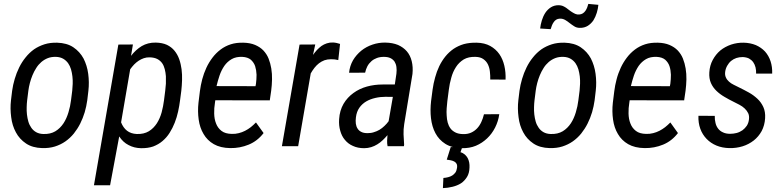

<svg xmlns="http://www.w3.org/2000/svg" viewBox="-20 -760 4075 998"><path d="M43 -287.6 37.1 -238.8C33.7 -210 34.2 -180.7 38.1 -151.4C41.5 -122.1 49.8 -95.7 62.5 -72.3C75.2 -48.3 92.8 -29.3 115.2 -14.2C137.7 1 166 8.8 199.7 9.8C223.6 10.3 245.6 7.8 265.6 1.5C285.6 -4.9 303.7 -13.7 319.8 -24.9C335.9 -36.1 350.6 -49.8 363.8 -65.9C376.5 -82 387.7 -99.1 397 -117.7C406.2 -136.2 414.1 -155.8 420.4 -176.8C426.3 -197.3 430.7 -217.8 433.6 -238.8L439.5 -288.6C442.9 -317.9 442.4 -347.2 438.5 -376.5C434.6 -405.8 426.3 -432.1 414.1 -456.1C401.4 -479.5 383.8 -499 361.3 -514.2C338.9 -529.3 310.5 -537.1 276.9 -538.1C252.9 -538.6 231.4 -536.1 211.4 -529.8C191.4 -523.4 172.9 -514.6 156.7 -503.4C140.6 -491.7 126 -478 113.3 -461.9C100.1 -445.8 88.9 -428.2 79.6 -409.2C70.3 -390.1 62.5 -370.6 56.6 -350.1C50.3 -329.1 45.9 -308.6 43 -287.6ZM121.1 -238.3 127.4 -288.6C128.9 -301.3 131.8 -314.5 135.3 -328.6C138.7 -342.3 143.6 -356 148.9 -369.1C154.3 -382.3 160.6 -394.5 168.5 -406.7C175.8 -418.5 184.6 -428.7 194.8 -437.5C205.1 -446.3 216.3 -453.1 229 -458C241.7 -462.9 255.9 -464.8 271.5 -464.4C286.1 -463.9 298.3 -460.4 308.6 -454.6C318.8 -448.7 327.1 -440.9 334 -431.6C340.3 -422.4 345.7 -411.6 349.1 -399.9C352.5 -387.7 355 -375.5 356.4 -362.8C357.9 -349.6 358.4 -336.9 357.9 -324.2C357.4 -311.5 356.4 -299.8 355.5 -289.1L349.1 -238.8C346.7 -218.3 342.3 -197.3 335.9 -176.3C329.6 -155.3 321.3 -136.2 310.1 -119.1C298.8 -102.1 284.7 -87.9 267.6 -77.6C250.5 -67.4 229.5 -62.5 204.6 -63.5C189.9 -64 177.7 -67.4 167.5 -73.2C157.2 -79.1 148.9 -86.9 142.6 -96.2C136.2 -105.5 130.9 -115.7 127.4 -127.9C124 -139.6 121.6 -151.9 120.1 -165C118.7 -177.7 118.2 -190.4 118.7 -203.1C119.1 -215.3 119.6 -227.1 121.1 -238.3Z M916 -239.3 922.4 -288.1C924.3 -305.7 925.8 -324.2 926.3 -343.3C926.8 -362.3 926.3 -381.3 923.8 -399.9C921.4 -418 917.5 -435.5 911.6 -452.1C905.8 -468.8 897.5 -483.4 887.2 -496.1C877 -508.8 863.8 -519 847.7 -526.9C831.5 -534.2 812.5 -538.1 789.6 -538.6C761.7 -539.1 737.8 -532.7 716.8 -520.5C695.8 -507.8 677.2 -490.7 661.1 -469.7L670.9 -528.8L595.2 -528.3L468.3 203.1H552.2L599.6 -50.8C612.8 -30.8 628.9 -15.6 648.4 -5.9C667.5 4.4 689 9.8 712.9 10.3C736.3 10.7 757.3 7.8 775.9 1.5C793.9 -5.4 810.5 -14.6 824.7 -26.9C838.9 -39.1 851.6 -53.2 861.8 -69.8C872.1 -85.9 880.9 -103.5 888.2 -122.1C895.5 -140.6 901.4 -160.2 905.8 -180.2C910.2 -200.2 913.6 -219.7 916 -239.3ZM838.9 -289.1 832.5 -238.8C830.1 -218.3 825.7 -197.3 820.3 -176.3C814.5 -155.3 806.2 -136.2 795.4 -119.1C784.2 -102.1 770.5 -87.9 753.4 -77.6C736.3 -67.4 715.3 -62.5 690.4 -63.5C669.9 -64.5 653.3 -70.3 640.1 -80.6C627 -90.8 616.7 -105.5 609.4 -124L656.7 -399.9C663.1 -408.7 669.9 -417 677.2 -424.8C684.6 -432.1 692.4 -439 700.7 -444.3C709 -449.7 717.8 -454.1 727.5 -457.5C737.3 -460.9 748 -462.4 759.3 -461.9C774.4 -461.4 787.6 -458.5 797.9 -453.1C808.1 -447.8 816.4 -440.4 822.8 -431.6C829.1 -422.4 833.5 -412.1 836.4 -400.4C839.4 -388.7 841.3 -376.5 842.3 -363.8C842.8 -350.6 842.8 -337.9 842.3 -325.2C841.3 -312 840.3 -300.3 838.9 -289.1Z M1176.8 9.8C1210.4 10.3 1242.2 4.4 1272.9 -8.3C1303.7 -21 1329.1 -41 1350.1 -68.4L1310.5 -123.5C1301.8 -114.7 1293 -106.4 1283.7 -99.1C1274.4 -91.8 1264.2 -85.4 1253.9 -80.1C1243.7 -74.7 1232.4 -70.8 1221.2 -67.9C1209.5 -64.9 1197.3 -63.5 1184.6 -64C1162.1 -64.5 1144.5 -69.3 1131.3 -79.6C1118.2 -89.8 1108.9 -102.5 1103 -118.2C1096.7 -133.8 1093.8 -150.9 1093.3 -169.9C1092.8 -188.5 1094.2 -207 1097.2 -225.1L1099.1 -238.8L1382.3 -238.3L1389.6 -288.6C1392.1 -307.6 1393.6 -327.1 1394 -347.2C1394.5 -366.7 1393.1 -385.7 1390.1 -404.3C1387.2 -422.4 1382.3 -439.5 1376 -455.6C1369.6 -471.7 1360.4 -485.4 1349.1 -497.6C1337.4 -509.8 1323.2 -519 1306.2 -526.4C1289.1 -533.7 1268.6 -537.6 1245.1 -538.1C1221.2 -538.6 1199.2 -536.1 1179.7 -529.8C1159.7 -523.4 1142.1 -514.2 1126.5 -502.4C1110.4 -490.2 1096.7 -476.6 1084.5 -460.4C1072.3 -444.3 1061.5 -426.8 1052.7 -407.7C1043.9 -388.7 1036.6 -368.7 1031.2 -348.1C1025.9 -327.1 1021.5 -306.6 1019 -285.6L1011.7 -226.1C1008.3 -195.8 1008.8 -166.5 1012.7 -138.7C1016.6 -110.4 1024.9 -85.4 1038.1 -63.5C1050.8 -41.5 1068.4 -23.9 1091.3 -10.7C1114.3 2.4 1142.6 9.3 1176.8 9.8ZM1239.7 -464.4C1258.3 -463.4 1272.9 -458.5 1283.7 -449.7C1293.9 -440.4 1301.8 -429.2 1306.2 -416C1310.5 -402.3 1313 -387.7 1313.5 -371.6C1313.5 -355.5 1312.5 -339.8 1310.5 -324.7L1308.1 -312L1105.5 -312.5C1109.9 -330.6 1114.7 -348.6 1121.1 -367.2C1127.4 -385.7 1135.7 -402.3 1146 -417.5C1156.2 -432.1 1168.9 -443.8 1184.1 -452.6C1199.2 -461.4 1217.8 -465.3 1239.7 -464.4Z M1738.3 -447.8 1747.6 -531.7C1741.7 -533.2 1735.8 -535.2 1730 -536.6C1724.1 -538.1 1717.8 -538.6 1711.4 -539.1C1699.7 -539.6 1689 -538.1 1678.7 -534.7C1668.5 -531.2 1659.2 -526.9 1650.9 -521C1642.6 -514.6 1634.8 -507.8 1627.4 -500C1620.1 -491.7 1613.3 -483.4 1606.9 -474.6L1618.7 -528.8L1537.1 -528.3L1445.3 0H1529.8L1595.2 -378.4C1601.1 -388.7 1607.4 -398.4 1614.7 -407.7C1621.6 -416.5 1629.4 -424.3 1638.2 -431.2C1646.5 -437.5 1656.2 -442.9 1666.5 -446.8C1676.8 -450.2 1688 -452.1 1700.7 -452.1C1707 -452.1 1713.4 -451.7 1719.7 -451.2C1726.1 -450.2 1731.9 -449.2 1738.3 -447.8Z M1994.6 0H2079.6L2080.6 -8.3C2079.1 -26.9 2078.1 -44.9 2077.6 -62C2077.1 -79.1 2078.1 -96.7 2081.1 -115.2L2124 -375.5C2126.5 -399.9 2125 -421.9 2120.1 -441.9C2115.2 -461.9 2106.9 -479 2094.7 -493.2C2082.5 -507.3 2067.4 -518.1 2048.8 -526.4C2029.8 -534.2 2008.3 -538.1 1983.4 -538.6C1960.4 -539.1 1938 -535.6 1916.5 -528.3C1894.5 -521 1875 -510.3 1857.9 -496.6C1840.8 -482.4 1826.2 -465.8 1814.9 -446.8C1803.7 -427.2 1796.9 -405.8 1794.4 -381.8L1877.9 -382.3C1880.4 -394.5 1884.3 -405.3 1889.6 -415.5C1895 -425.8 1902.3 -434.6 1910.6 -441.9C1918.9 -449.2 1928.2 -454.6 1939 -458.5C1949.7 -462.4 1961.4 -464.4 1974.6 -464.4C1988.8 -464.4 2000 -462.4 2009.3 -458C2018.6 -453.6 2025.4 -447.3 2030.8 -439.9C2035.6 -432.1 2039.1 -422.9 2040.5 -412.1C2042 -401.4 2042 -389.6 2040.5 -377L2032.2 -320.8H1969.2C1940.9 -320.8 1913.6 -317.4 1887.2 -310.1C1860.8 -302.7 1837.4 -291.5 1816.9 -276.4C1795.9 -261.2 1778.8 -242.7 1765.6 -220.2C1752.4 -197.3 1744.6 -170.9 1742.7 -140.1C1741.2 -118.7 1743.2 -98.6 1748.5 -80.6C1753.4 -62.5 1761.2 -46.4 1772.5 -33.2C1783.7 -19.5 1797.4 -8.8 1814.5 -1.5C1831.1 6.3 1850.6 10.3 1873 10.3C1885.7 10.3 1897.9 8.3 1909.2 4.9C1920.4 1.5 1931.2 -3.4 1941.4 -9.8C1951.2 -15.6 1960.4 -22.9 1969.2 -31.2C1978 -39.6 1986.3 -48.3 1994.1 -57.6C1993.2 -47.9 1992.7 -38.1 1992.2 -28.8C1991.7 -19.5 1992.7 -9.8 1994.6 0ZM1890.6 -67.9C1877.4 -67.9 1866.7 -69.8 1858.4 -74.2C1850.1 -78.1 1843.3 -84 1838.9 -91.3C1834 -98.6 1831.1 -106.9 1829.6 -117.2C1828.1 -127.4 1828.6 -138.2 1830.1 -150.4C1832.5 -169.9 1838.4 -186.5 1848.1 -200.2C1857.4 -213.4 1869.6 -224.6 1883.8 -232.9C1897.9 -241.2 1914.1 -247.1 1931.2 -251C1948.2 -254.9 1965.8 -256.8 1983.4 -256.8L2022 -256.3L2000 -129.9C1993.7 -121.1 1986.3 -112.8 1978.5 -105.5C1970.2 -97.7 1961.9 -90.8 1952.6 -85.4C1943.4 -80.1 1933.6 -75.7 1923.3 -72.8C1913.1 -69.3 1901.9 -67.9 1890.6 -67.9Z M2607.9 -346.2C2608.9 -371.1 2606.9 -395 2601.6 -418C2596.2 -440.9 2587.9 -460.9 2575.7 -478.5C2563.5 -496.1 2547.4 -510.3 2528.3 -521C2508.8 -531.7 2485.4 -537.6 2457.5 -538.1C2433.1 -538.6 2411.1 -536.1 2391.1 -530.8C2371.1 -524.9 2353.5 -516.6 2337.4 -505.9C2321.3 -494.6 2307.1 -481.4 2294.9 -466.3C2282.7 -451.2 2272 -434.1 2263.2 -416C2254.4 -397.5 2247.1 -377.9 2241.7 -357.4C2235.8 -336.4 2231.4 -315.4 2228.5 -293.9L2220.7 -234.4C2217.3 -204.1 2216.8 -174.3 2220.2 -145.5C2223.6 -116.7 2231 -90.8 2243.2 -67.9C2255.4 -44.9 2272.5 -26.4 2294.9 -12.2C2306.6 -4.9 2319.3 0.5 2334.5 4.4H2322.8L2302.2 69.8C2309.1 70.8 2315.9 71.8 2323.2 73.2C2330.1 74.7 2335.9 76.7 2341.3 79.6C2346.7 82.5 2350.6 86.4 2353.5 91.8C2356 97.2 2356.9 104 2355.5 112.8C2354 122.1 2351.6 130.4 2347.2 136.7C2342.8 143.1 2336.9 147.9 2330.6 152.3C2324.2 156.2 2316.9 159.2 2309.1 161.1C2300.8 163.1 2293 164.6 2284.7 165L2282.2 217.8C2299.3 217.3 2315.9 214.8 2332 210.9C2348.1 207 2362.8 201.2 2376 192.9C2388.7 184.6 2398.9 173.3 2407.2 160.2C2415.5 147 2419.9 130.4 2420.4 110.8C2420.9 102.1 2420.4 93.3 2418.9 85C2417.5 76.7 2414.6 68.8 2411.1 62C2407.2 54.7 2402.3 48.8 2396.5 43.5C2390.1 38.1 2382.8 33.7 2373.5 31.2L2380.9 10.3H2381.3C2407.2 10.7 2431.6 6.8 2453.6 -2.4C2475.6 -11.7 2494.6 -24.4 2511.7 -40.5C2528.8 -56.6 2542.5 -75.2 2553.7 -97.2C2564.5 -118.7 2571.8 -141.6 2575.2 -166.5L2495.6 -166C2492.2 -151.9 2487.8 -138.2 2481.9 -126C2476.1 -113.3 2468.8 -102.1 2460 -92.8C2450.7 -83 2440.4 -75.7 2428.2 -70.3C2416 -64.9 2402.3 -62.5 2386.2 -63C2370.1 -63.5 2356.9 -66.4 2346.7 -71.8C2336.4 -77.1 2327.6 -84 2321.3 -92.8C2314.9 -101.6 2310.1 -111.8 2307.1 -123C2304.2 -134.3 2302.2 -146.5 2301.8 -159.2C2300.8 -171.4 2300.8 -184.1 2301.8 -197.3C2302.7 -210 2303.7 -222.2 2305.2 -233.9L2313 -293.9C2315.4 -314.5 2319.8 -335 2325.7 -356C2331.1 -376.5 2339.4 -395 2350.1 -411.6C2360.4 -427.7 2374 -440.9 2390.6 -451.2C2407.2 -460.9 2427.7 -465.3 2452.6 -464.4C2469.2 -463.9 2482.4 -460 2492.7 -452.6C2502.9 -445.3 2510.7 -436.5 2516.1 -425.3C2521.5 -414.1 2524.9 -401.9 2526.4 -388.2C2527.8 -374 2528.8 -360.4 2528.3 -346.7Z M3090.3 -734.9 3038.1 -739.7C3036.6 -733.9 3034.7 -727.5 3032.2 -721.2C3029.8 -714.8 3026.4 -709 3022.9 -703.6C3019 -698.2 3014.6 -693.8 3009.3 -690.4C3003.9 -687 2997.6 -685.1 2990.2 -684.6C2983.4 -684.1 2977.1 -685.1 2971.2 -687.5C2965.3 -689.9 2960 -692.9 2954.6 -696.3C2949.2 -699.7 2943.8 -703.1 2938.5 -707.5C2933.1 -711.9 2927.7 -715.8 2922.4 -719.7C2917 -723.1 2911.1 -726.6 2905.3 -729C2899.4 -731.4 2893.1 -732.4 2885.7 -732.9C2869.6 -733.4 2855.5 -729.5 2843.8 -722.2C2832 -714.8 2822.3 -705.1 2814.5 -693.4C2806.6 -681.2 2800.8 -668 2796.4 -653.8C2792 -639.2 2789.1 -625 2787.6 -611.8L2842.3 -608.4C2843.8 -614.3 2846.2 -620.6 2848.6 -627C2851.1 -633.3 2854 -639.2 2857.9 -644.5C2861.3 -649.9 2865.7 -654.3 2871.1 -657.7C2876.5 -661.1 2882.3 -662.6 2889.6 -663.1C2899.9 -663.6 2908.7 -661.1 2917 -656.7C2925.3 -651.9 2933.1 -646.5 2940.9 -640.1C2948.7 -633.8 2957 -628.4 2965.3 -623C2973.6 -617.7 2982.9 -615.2 2993.7 -615.2C3009.8 -614.7 3023.9 -618.7 3035.6 -626C3046.9 -633.3 3056.6 -642.6 3064.5 -654.3C3071.8 -666 3077.6 -679.2 3082 -693.4C3086.4 -707.5 3088.9 -721.2 3090.3 -734.9ZM2680.2 -287.6 2674.3 -238.8C2670.9 -210 2671.4 -180.7 2675.3 -151.4C2678.7 -122.1 2687 -95.7 2699.7 -72.3C2712.4 -48.3 2730 -29.3 2752.4 -14.2C2774.9 1 2803.2 8.8 2836.9 9.8C2860.8 10.3 2882.8 7.8 2902.8 1.5C2922.9 -4.9 2940.9 -13.7 2957 -24.9C2973.1 -36.1 2987.8 -49.8 3001 -65.9C3013.7 -82 3024.9 -99.1 3034.2 -117.7C3043.5 -136.2 3051.3 -155.8 3057.6 -176.8C3063.5 -197.3 3067.9 -217.8 3070.8 -238.8L3076.7 -288.6C3080.1 -317.9 3079.6 -347.2 3075.7 -376.5C3071.8 -405.8 3063.5 -432.1 3051.3 -456.1C3038.6 -479.5 3021 -499 2998.5 -514.2C2976.1 -529.3 2947.8 -537.1 2914.1 -538.1C2890.1 -538.6 2868.7 -536.1 2848.6 -529.8C2828.6 -523.4 2810.1 -514.6 2793.9 -503.4C2777.8 -491.7 2763.2 -478 2750.5 -461.9C2737.3 -445.8 2726.1 -428.2 2716.8 -409.2C2707.5 -390.1 2699.7 -370.6 2693.8 -350.1C2687.5 -329.1 2683.1 -308.6 2680.2 -287.6ZM2758.3 -238.3 2764.6 -288.6C2766.1 -301.3 2769 -314.5 2772.5 -328.6C2775.9 -342.3 2780.8 -356 2786.1 -369.1C2791.5 -382.3 2797.9 -394.5 2805.7 -406.7C2813 -418.5 2821.8 -428.7 2832 -437.5C2842.3 -446.3 2853.5 -453.1 2866.2 -458C2878.9 -462.9 2893.1 -464.8 2908.7 -464.4C2923.3 -463.9 2935.5 -460.4 2945.8 -454.6C2956.1 -448.7 2964.4 -440.9 2971.2 -431.6C2977.5 -422.4 2982.9 -411.6 2986.3 -399.9C2989.7 -387.7 2992.2 -375.5 2993.7 -362.8C2995.1 -349.6 2995.6 -336.9 2995.1 -324.2C2994.6 -311.5 2993.7 -299.8 2992.7 -289.1L2986.3 -238.8C2983.9 -218.3 2979.5 -197.3 2973.1 -176.3C2966.8 -155.3 2958.5 -136.2 2947.3 -119.1C2936 -102.1 2921.9 -87.9 2904.8 -77.6C2887.7 -67.4 2866.7 -62.5 2841.8 -63.5C2827.1 -64 2814.9 -67.4 2804.7 -73.2C2794.4 -79.1 2786.1 -86.9 2779.8 -96.2C2773.4 -105.5 2768.1 -115.7 2764.6 -127.9C2761.2 -139.6 2758.8 -151.9 2757.3 -165C2755.9 -177.7 2755.4 -190.4 2755.9 -203.1C2756.3 -215.3 2756.8 -227.1 2758.3 -238.3Z M3330.6 9.8C3364.3 10.3 3396 4.4 3426.8 -8.3C3457.5 -21 3482.9 -41 3503.9 -68.4L3464.4 -123.5C3455.6 -114.7 3446.8 -106.4 3437.5 -99.1C3428.2 -91.8 3418 -85.4 3407.7 -80.1C3397.5 -74.7 3386.2 -70.8 3375 -67.9C3363.3 -64.9 3351.1 -63.5 3338.4 -64C3315.9 -64.5 3298.3 -69.3 3285.2 -79.6C3272 -89.8 3262.7 -102.5 3256.8 -118.2C3250.5 -133.8 3247.6 -150.9 3247.1 -169.9C3246.6 -188.5 3248 -207 3251 -225.1L3252.9 -238.8L3536.1 -238.3L3543.5 -288.6C3545.9 -307.6 3547.4 -327.1 3547.9 -347.2C3548.3 -366.7 3546.9 -385.7 3543.9 -404.3C3541 -422.4 3536.1 -439.5 3529.8 -455.6C3523.4 -471.7 3514.2 -485.4 3502.9 -497.6C3491.2 -509.8 3477.1 -519 3460 -526.4C3442.9 -533.7 3422.4 -537.6 3398.9 -538.1C3375 -538.6 3353 -536.1 3333.5 -529.8C3313.5 -523.4 3295.9 -514.2 3280.3 -502.4C3264.2 -490.2 3250.5 -476.6 3238.3 -460.4C3226.1 -444.3 3215.3 -426.8 3206.5 -407.7C3197.8 -388.7 3190.4 -368.7 3185.1 -348.1C3179.7 -327.1 3175.3 -306.6 3172.9 -285.6L3165.5 -226.1C3162.1 -195.8 3162.6 -166.5 3166.5 -138.7C3170.4 -110.4 3178.7 -85.4 3191.9 -63.5C3204.6 -41.5 3222.2 -23.9 3245.1 -10.7C3268.1 2.4 3296.4 9.3 3330.6 9.8ZM3393.6 -464.4C3412.1 -463.4 3426.8 -458.5 3437.5 -449.7C3447.8 -440.4 3455.6 -429.2 3460 -416C3464.4 -402.3 3466.8 -387.7 3467.3 -371.6C3467.3 -355.5 3466.3 -339.8 3464.4 -324.7L3461.9 -312L3259.3 -312.5C3263.7 -330.6 3268.6 -348.6 3274.9 -367.2C3281.2 -385.7 3289.6 -402.3 3299.8 -417.5C3310.1 -432.1 3322.8 -443.8 3337.9 -452.6C3353 -461.4 3371.6 -465.3 3393.6 -464.4Z M3873 -139.2C3871.6 -126.5 3867.7 -115.7 3861.8 -106.4C3855.5 -97.2 3848.1 -89.4 3839.4 -83C3830.1 -76.7 3820.3 -71.8 3809.1 -68.8C3797.9 -65.9 3786.6 -64.5 3774.9 -64.5C3760.7 -64.5 3748.5 -66.9 3738.3 -71.8C3728 -76.2 3719.2 -83 3712.9 -91.3C3706.5 -99.6 3701.7 -109.4 3699.2 -120.6C3696.3 -131.8 3694.8 -144.5 3695.3 -157.7L3610.4 -158.2C3609.4 -133.3 3612.8 -110.8 3620.1 -90.8C3627.4 -70.3 3638.7 -52.7 3652.8 -38.1C3667 -23.4 3684.1 -11.7 3704.1 -3.4C3724.1 4.9 3746.6 9.3 3771 9.8C3794.9 10.3 3817.9 7.3 3839.8 0.5C3861.8 -6.3 3880.9 -16.6 3897.9 -29.8C3914.6 -43 3928.2 -59.1 3939 -78.6C3949.2 -98.1 3955.6 -120.6 3957 -145.5C3958.5 -168 3955.1 -187.5 3947.8 -203.6C3940.4 -219.7 3930.2 -234.4 3917 -246.6C3903.8 -258.8 3889.2 -270 3872.1 -279.3C3855 -288.6 3837.9 -297.9 3820.3 -306.2C3811 -310.5 3802.2 -314.9 3793 -319.8C3783.7 -324.2 3775.9 -329.6 3769 -335.9C3761.7 -342.3 3756.3 -349.6 3752.9 -357.9C3749 -366.2 3748 -376 3749.5 -387.2C3751 -398.9 3754.9 -409.7 3760.3 -418.9C3765.6 -428.2 3772 -436.5 3780.3 -443.4C3788.1 -449.7 3797.4 -455.1 3807.6 -458.5C3817.9 -461.9 3829.1 -463.4 3840.8 -463.4C3853 -462.9 3863.8 -460.4 3873 -456.1C3881.8 -451.2 3889.2 -444.8 3895 -437C3900.4 -429.2 3904.8 -419.9 3907.2 -409.7C3909.7 -399.4 3910.6 -388.7 3910.2 -377.4H3993.7C3994.6 -400.4 3991.7 -421.9 3985.4 -441.4C3979 -460.9 3969.2 -478 3956.5 -492.2C3943.4 -506.3 3927.7 -517.1 3909.2 -525.4C3890.1 -533.2 3869.1 -537.6 3845.7 -538.1C3822.8 -538.6 3801.3 -535.2 3780.3 -528.3C3759.3 -521 3740.2 -510.7 3724.1 -497.6C3708 -483.9 3694.8 -467.3 3684.6 -448.2C3674.3 -429.2 3668.5 -407.7 3667 -384.3C3665.5 -362.8 3668.5 -344.2 3675.3 -328.6C3682.1 -313 3691.9 -299.3 3704.1 -287.6C3716.3 -275.9 3730 -265.6 3746.1 -256.3C3761.7 -247.1 3777.8 -238.3 3794.9 -230C3804.2 -225.6 3813.5 -220.7 3823.7 -215.3C3834 -210 3842.8 -203.6 3850.6 -196.3C3858.4 -189 3864.7 -180.7 3869.1 -171.4C3873.5 -162.1 3874.5 -151.4 3873 -139.2Z"/></svg>

Font: Roboto Condensed
Style: Italic
Weight: 400
Designer: Google
Version: Version 1.000;PS 001.000;hotconv 1.0.88;makeotf.lib2.5.64775